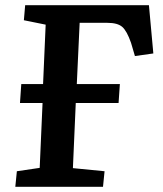

<svg xmlns="http://www.w3.org/2000/svg" viewBox="-20 -720 628 740"><path d="M437 -323H272L261 -72L383 -60L377 0H39L45 -60L133 -73L144 -323H57L62 -396H146L156 -625L72 -642L77 -700H554L571 -514L500 -504L485 -555Q469 -601 451 -616.5Q433 -632 394 -632H287L276 -396H442Z"/></svg>

Font: Literata 12pt SemiBold
Style: Italic
Weight: 600
Italic angle: -2°
Designer: Latin by Veronika Burian and Jose Scaglione. Greek by Irene Vlachou. Cyrillic by Vera Evstafieva
Foundry: TypeTogether
Version: Version 3.002